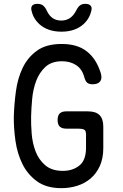

<svg xmlns="http://www.w3.org/2000/svg" viewBox="-20 -970 640 1000"><path d="M428 -270Q428 -290 418 -295Q408 -300 388 -300H325Q302 -300 291 -311Q280 -322 280 -345Q280 -368 291 -379Q302 -390 325 -390H438Q479 -390 498.5 -370.5Q518 -351 518 -310V-200Q518 -145 500 -105.5Q482 -66 452 -40.5Q422 -15 382.5 -2.5Q343 10 300 10Q222 10 173 -25.5Q124 -61 97 -115.5Q70 -170 60.5 -236.5Q51 -303 52 -365Q54 -429 63 -495.5Q72 -562 98 -616.5Q124 -671 172.5 -706Q221 -741 301 -741Q342 -741 374.5 -731.5Q407 -722 432 -702.5Q457 -683 475 -655Q493 -627 505 -589Q513 -561 501.5 -546Q490 -531 462 -531Q445 -531 435 -538.5Q425 -546 419 -568Q408 -610 377 -630.5Q346 -651 303 -651Q248 -651 216 -621Q184 -591 168 -547.5Q152 -504 147.5 -454.5Q143 -405 142 -365Q141 -324 145 -274Q149 -224 165.5 -181Q182 -138 216 -109Q250 -80 308 -80Q358 -80 393 -107.5Q428 -135 428 -200ZM144 -915Q140 -932 148 -941Q156 -950 175 -950Q186 -950 194 -947Q202 -944 207 -939Q217 -930 222 -918Q227 -906 235 -895Q258 -863 299 -863Q340 -863 364 -895Q372 -905 377.5 -916.5Q383 -928 391 -937Q397 -943 404.5 -946.5Q412 -950 424 -950Q443 -950 451.5 -941Q460 -932 456 -915Q447 -874 416 -845Q372 -805 300 -805Q228 -805 184 -845Q153 -874 144 -915Z"/></svg>

Font: Maple Mono NF CN
Style: Regular
Weight: 400
Monospace: yes
Designer: subframe7536
Version: Version 7.000